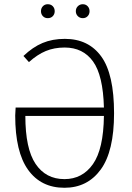

<svg xmlns="http://www.w3.org/2000/svg" viewBox="-20 -878 623 909"><path d="M520 -342Q520 -162 457 -75.5Q394 11 285 11Q174 11 113 -74Q52 -159 52 -331Q52 -339 54 -369H472Q468 -521 420.5 -587Q373 -653 286 -653Q237 -653 197 -636.5Q157 -620 117 -584L91 -613Q135 -655 181.5 -674.5Q228 -694 287 -694Q399 -694 459.5 -610.5Q520 -527 520 -342ZM472 -329H100Q100 -174 148.5 -102Q197 -30 285 -30Q370 -30 420 -101Q470 -172 472 -329ZM239 -825Q239 -811 230 -801.5Q221 -792 206 -792Q192 -792 183 -801.5Q174 -811 174 -825Q174 -839 183 -848.5Q192 -858 206 -858Q221 -858 230 -848.5Q239 -839 239 -825ZM404 -825Q404 -811 395 -801.5Q386 -792 372 -792Q358 -792 348.5 -801.5Q339 -811 339 -825Q339 -839 348.5 -848.5Q358 -858 372 -858Q386 -858 395 -848.5Q404 -839 404 -825Z"/></svg>

Font: Fira Sans Condensed ExtraLight
Style: Regular
Weight: 275
Width: 3
Designer: Carrois Corporate & Edenspiekermann AG
Foundry: Carrois Corporate GbR & Edenspiekermann AG
Version: Version 4.203